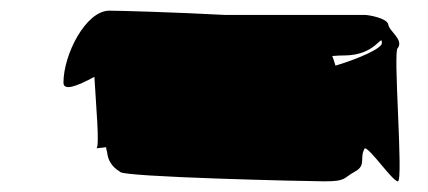

<svg xmlns="http://www.w3.org/2000/svg" viewBox="-20 -774 802 360"><path d="M99 -619C99 -603 124 -612 157 -630C160 -576 167 -501 161 -496C164 -496 169 -497 179 -498C179 -495 180 -492 181 -488C182 -476 188 -462 205 -452C205 -442 560 -434 588 -434C630 -434 623 -440 645 -452C668 -464 653 -478 664 -496C674 -496 716 -434 726 -434C737 -434 716 -684 726 -684C737 -700 710 -715 708 -728C706 -740 671 -746 664 -746H402C309 -751 203 -754 185 -754C141 -754 99 -672 99 -619ZM159 -496C158 -496 160 -496 161 -496ZM603 -669C615 -670 621 -670 625 -670C686 -670 696 -713 696 -693C696 -683 650 -663 609 -651C607 -658 605 -664 603 -669ZM618 -577Z"/></svg>

Font: bitstorm
Style: maxext
Weight: 400
Version: Version 0.2